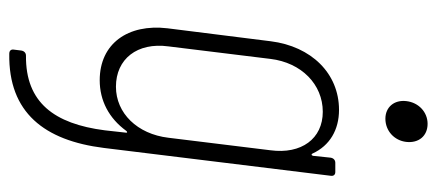

<svg xmlns="http://www.w3.org/2000/svg" viewBox="-284 -457 942 414"><g transform="rotate(90 187.0 -250.0)"><path d="M236 -610C262 -610 283 -629 286 -655C289 -682 273 -701 247 -701C222 -701 201 -682 198 -655C195 -629 211 -610 236 -610ZM320 -492 316 -454C315 -450 312 -450 311 -453C294 -490 260 -510 217 -510C138 -510 80 -450 69 -363L41 -140C31 -55 74 6 153 6C197 6 235 -14 262 -51C264 -54 267 -54 266 -50L261 -5C247 104 201 166 100 165C94 165 90 169 89 175L87 191C86 197 89 201 96 201C223 203 283 125 299 -3L359 -492C360 -498 357 -502 351 -502H331C325 -502 321 -498 320 -492ZM167 -29C107 -29 71 -75 80 -142L107 -362C115 -429 162 -475 221 -475C279 -475 313 -429 304 -362L277 -142C269 -75 224 -29 167 -29Z"/></g></svg>

Font: Barlow Condensed ExtraLight
Style: Italic
Weight: 275
Width: 3
Italic angle: -7°
Designer: Jeremy Tribby
Foundry: Tribby Type
Version: Version 1.422;hotconv 1.0.109;makeotfexe 2.5.65596